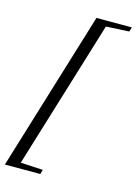

<svg xmlns="http://www.w3.org/2000/svg" viewBox="-140 -785 693 975"><g transform="rotate(15 207.0 -298.0)"><path d="M-14 122 242.5 -717.5H428.5L421.5 -694L300 -687.5L61.5 92L179 98.5L172 122Z"/></g></svg>

Font: Newsreader 48pt
Style: Italic
Weight: 400
Italic angle: -17°
Version: Version 1.003